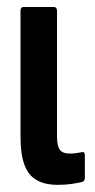

<svg xmlns="http://www.w3.org/2000/svg" viewBox="-20 -511 266 537"><path d="M141.8 6Q106.1 6 82.8 -7.1Q59.5 -20.2 48.5 -49.6Q37.4 -79 37.4 -128.3V-480.9Q37.4 -491.5 46.2 -491.5H130.1Q139.4 -491.5 139.4 -480.9V-129.3Q139.4 -101.8 147.8 -91.6Q156.1 -81.5 173.8 -81.5Q183.4 -81.5 192.8 -82.7Q202.1 -83.9 209.8 -85.5Q217.3 -87.1 217.3 -76.9V-13.1Q217.3 -4.7 209.6 -1.9Q197.3 0.8 180.6 3.4Q163.9 6 141.8 6Z"/></svg>

Font: Sofia Sans Extra Condensed
Style: Regular
Weight: 400
Designer: Botio Nikoltchev, Ani Petrova
Foundry: lettersoup
Version: Version 4.101